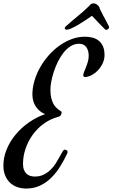

<svg xmlns="http://www.w3.org/2000/svg" viewBox="-76 -986 656 1119"><path d="M76.2 112.8Q47.4 112.8 22.9 103.8Q-1.5 94.7 -19 77.4Q-36.6 60.1 -46.4 35.4Q-56.2 10.7 -56.2 -21Q-56.2 -69.3 -36.9 -116Q-17.6 -162.6 15.6 -202.4Q48.8 -242.2 93 -272.9Q137.2 -303.7 187 -320.8Q171.4 -327.1 157.7 -337.9Q144 -348.6 134 -363Q124 -377.4 118.4 -395.5Q112.8 -413.6 112.8 -435.1Q112.8 -474.6 124.8 -515.1Q136.7 -555.7 157.7 -593Q178.7 -630.4 207.5 -663.1Q236.3 -695.8 270.3 -720Q304.2 -744.1 341.8 -758.1Q379.4 -772 418 -772Q439.5 -772 460.2 -767.3Q481 -762.7 497.1 -750.7Q513.2 -738.8 523.2 -718Q533.2 -697.3 533.2 -665Q533.2 -640.1 522.5 -617.2Q511.7 -594.2 494.9 -576.4Q478 -558.6 457.5 -547.9Q437 -537.1 418 -537.1Q415 -537.1 412.1 -539.8Q409.2 -542.5 409.2 -546.9Q409.2 -555.2 414.1 -567.1Q418.9 -579.1 425 -594Q431.2 -608.9 436 -626Q440.9 -643.1 440.9 -661.1Q440.9 -692.9 426.5 -711.9Q412.1 -731 384.8 -731Q357.9 -731 335 -716.3Q312 -701.7 293.5 -678Q274.9 -654.3 260.7 -625Q246.6 -595.7 237.1 -566.2Q227.5 -536.6 222.7 -509.8Q217.8 -482.9 217.8 -464.8Q217.8 -435.5 222.7 -415.3Q227.5 -395 234.9 -381.6Q242.2 -368.2 250.5 -359.9Q258.8 -351.6 266.1 -346.4Q273.4 -341.3 278.3 -338.1Q283.2 -335 283.2 -331.1Q283.2 -321.3 277.1 -313.5Q271 -305.7 259.8 -304.2Q214.8 -291.5 177.7 -264.2Q140.6 -236.8 114 -199.7Q87.4 -162.6 72.8 -118.9Q58.1 -75.2 58.1 -30.8Q58.1 -10.3 63.7 3.9Q69.3 18.1 78.6 26.6Q87.9 35.2 100.3 39.1Q112.8 43 127 43Q156.7 43 179.7 31.2Q202.6 19.5 220 2.2Q237.3 -15.1 250 -35.4Q262.7 -55.7 272 -73Q281.2 -90.3 288.1 -102.1Q294.9 -113.8 300.8 -113.8Q305.7 -113.8 311.8 -110.6Q317.9 -107.4 317.9 -100.1Q317.9 -98.6 317.4 -96.4Q316.9 -94.2 315.9 -91.8Q297.4 -52.2 274.4 -15.4Q251.5 21.5 222.7 50Q193.8 78.6 157.7 95.7Q121.6 112.8 76.2 112.8ZM559.1 -831.1Q559.1 -830.1 559.6 -829.6Q560.1 -829.1 560.1 -828.1Q560.1 -821.8 554 -816.9Q547.9 -812 543 -812Q542 -812 542.2 -811.3Q542.5 -810.5 541 -811.3Q539.6 -812 535.4 -815.9Q531.2 -819.8 522.2 -828.9Q513.2 -837.9 498.3 -853.5Q483.4 -869.1 460 -894Q445.8 -883.8 425 -869.9Q404.3 -856 382.8 -843.3Q361.3 -830.6 342.3 -821.8Q323.2 -813 313 -813Q307.1 -813 304.2 -815.4Q301.3 -817.9 301.3 -821.3Q301.3 -826.2 307.1 -832Q327.1 -850.1 344 -864.3Q360.8 -878.4 376.7 -891.6Q392.6 -904.8 408.2 -918.2Q423.8 -931.6 441.4 -949.2Q448.2 -956.1 453.1 -961.2Q458 -966.3 470.2 -966.3Q474.6 -966.3 480.2 -964.1Q485.8 -961.9 491.2 -957.8Q496.6 -953.6 500.5 -948Q504.4 -942.4 505.4 -935.1Q516.1 -913.1 524.9 -896.7Q533.7 -880.4 540.3 -867.9Q546.9 -855.5 551.5 -846.7Q556.2 -837.9 559.1 -831.1Z"/></svg>

Font: Mervale Script
Style: Regular
Weight: 400
Designer: Astigmatic (AOETI)
Foundry: Astigmatic (AOETI)
Version: Version 1.000